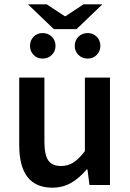

<svg xmlns="http://www.w3.org/2000/svg" viewBox="-20 -846 596 878"><path d="M219.2 12.2Q67.9 12.2 67.9 -183.1V-491.2H183.1V-198.2Q183.1 -138.2 200.7 -112.5Q218.3 -86.9 258.8 -86.9Q290.5 -86.9 315.2 -102.5Q339.8 -118.2 368.2 -154.8V-491.2H482.9V0H389.2L379.9 -71.8H377Q342.3 -30.8 304.4 -9.3Q266.6 12.2 219.2 12.2ZM174.8 -578.1Q149.9 -578.1 133.5 -595Q117.2 -611.8 117.2 -636.2Q117.2 -661.1 133.5 -678Q149.9 -694.8 174.8 -694.8Q200.2 -694.8 217 -678Q233.9 -661.1 233.9 -636.2Q233.9 -611.8 217 -595Q200.2 -578.1 174.8 -578.1ZM380.9 -578.1Q355.5 -578.1 338.6 -595Q321.8 -611.8 321.8 -636.2Q321.8 -661.1 338.6 -678Q355.5 -694.8 380.9 -694.8Q405.8 -694.8 422.4 -678Q439 -661.1 439 -636.2Q439 -611.8 422.4 -595Q405.8 -578.1 380.9 -578.1ZM226.1 -712.9 107.9 -826.2H193.8L275.9 -772H279.8L361.8 -826.2H448.2L330.1 -712.9Z"/></svg>

Font: Source Sans 3 Semibold
Style: Regular
Weight: 600
Designer: Paul D. Hunt
Foundry: Adobe
Version: Version 3.052;hotconv 1.1.0;makeotfexe 2.6.0